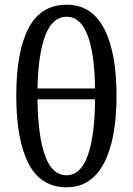

<svg xmlns="http://www.w3.org/2000/svg" viewBox="-20 -784 563 814"><path d="M49 -379Q49 -565 101 -664.5Q153 -764 263 -764Q368 -764 421 -663.5Q474 -563 474 -378Q474 -193 420.5 -91.5Q367 10 262 10Q153 10 101 -90.5Q49 -191 49 -379ZM383 -409Q381 -557 351 -635Q321 -713 263 -713Q203 -713 172.5 -635Q142 -557 139 -409ZM383 -363H139Q141 -207 171 -124Q201 -41 262 -41Q322 -41 352 -124.5Q382 -208 383 -363Z"/></svg>

Font: Noto Serif Narrow
Style: Regular
Weight: 400
Width: 4
Designer: Monotype Design Team
Foundry: Monotype Imaging Inc.
Version: Version 1.001